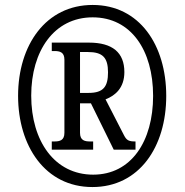

<svg xmlns="http://www.w3.org/2000/svg" viewBox="-20 -745 745 775"><path d="M353 10C541 10 651 -151 651 -358C651 -563 543 -725 354 -725C165 -725 53 -563 53 -358C53 -156 162 10 353 10ZM356 -40C201 -40 106 -175 106 -359C106 -539 198 -675 354 -675C509 -675 598 -542 598 -358C598 -175 510 -40 356 -40ZM189 -141H356V-174H344C322 -174 303 -178 303 -209V-328H347L439 -141H527V-174C500 -174 491 -178 480 -200L406 -344C445 -359 482 -390 482 -454C482 -533 434 -573 339 -573H189V-539H199C221 -539 240 -535 240 -504V-209C240 -178 221 -174 199 -174H189ZM338 -370H303V-535H335C394 -535 416 -513 416 -453C416 -396 398 -370 338 -370Z"/></svg>

Font: Noto Serif Georgian ExtraCondensed Black
Style: Regular
Weight: 900
Width: 2
Designer: Monotype Design Team, Akaki Razmadze
Foundry: Google LLC
Version: Version 2.003